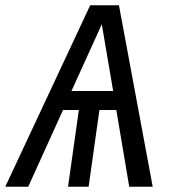

<svg xmlns="http://www.w3.org/2000/svg" viewBox="-49 -708 645 728"><path d="M392 -291H328L287 0H209L250 -291H190L58 0H-29L293 -688H402L530 0H441ZM380 -363 337 -616 222 -363Z"/></svg>

Font: Fira Sans Book
Style: Italic
Weight: 350
Italic angle: -8°
Designer: bBox Type GmbH & Carrois Corporate GbR & Edenspiekermann AG
Foundry: bBox Type GmbH & Carrois Corporate GbR & Edenspiekermann AG
Version: Version 4.301